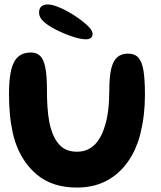

<svg xmlns="http://www.w3.org/2000/svg" viewBox="-20 -826 724 865"><path d="M326.5 19Q216.5 19 147.2 -38.5Q78 -96 47.5 -190.5Q41.5 -209 37.2 -228.8Q33 -248.5 29.8 -269.2Q26.5 -290 24.5 -311.8Q22.5 -333.5 21.5 -356Q20.5 -378.5 20.5 -401.5Q20.5 -468.5 30.2 -510Q40 -551.5 62 -570.5Q84 -589.5 120 -589.5Q145 -589.5 160.8 -574.2Q176.5 -559 184 -522.5Q191.5 -486 191.5 -421Q191.5 -401.5 192 -382.5Q192.5 -363.5 193.8 -345.2Q195 -327 197 -309.8Q199 -292.5 202 -276.8Q205 -261 209.5 -246.5Q222.5 -199.5 250.5 -171Q278.5 -142.5 327 -142.5Q358 -142.5 381.5 -155.5Q405 -168.5 421.5 -191.8Q438 -215 448.5 -246Q455 -264.5 459.8 -285.2Q464.5 -306 467.2 -328.2Q470 -350.5 471.2 -373.8Q472.5 -397 472.5 -420Q472.5 -482 481.5 -517.8Q490.5 -553.5 509.2 -569Q528 -584.5 556.5 -584.5Q587.5 -584.5 604 -565.5Q620.5 -546.5 626.8 -505.8Q633 -465 633 -399.5Q633 -376.5 631.8 -354Q630.5 -331.5 628 -309.8Q625.5 -288 621.8 -267.2Q618 -246.5 613.2 -226.8Q608.5 -207 602 -188Q580.5 -125.5 542.2 -79Q504 -32.5 450.2 -6.8Q396.5 19 326.5 19ZM367 -649Q342 -649 304.5 -661.8Q267 -674.5 231.5 -692.5Q196.5 -710.5 176.2 -729Q156 -747.5 156 -769Q156 -788 166.5 -797Q177 -806 195 -806Q214 -806 242.8 -794.5Q271.5 -783 299.5 -766Q341 -740.5 369 -715.8Q397 -691 397 -674Q397 -660.5 388.8 -654.8Q380.5 -649 367 -649Z"/></svg>

Font: Gluten Thin Medium
Style: Regular
Weight: 500
Version: Version 1.300